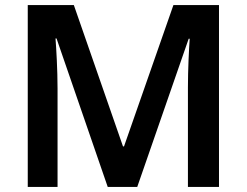

<svg xmlns="http://www.w3.org/2000/svg" viewBox="-20 -734 970 754"><path d="M403 0H519L721 -582H725C722 -541 718 -459 718 -391V0H840V-714H661L467 -159H463L270 -714H89V0H206V-386C206 -461 201 -543 198 -583H202Z"/></svg>

Font: Noto Sans Lao SemiBold
Style: Regular
Weight: 600
Designer: Monotype Design Team
Foundry: Monotype Imaging Inc.
Version: Version 2.003